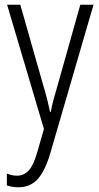

<svg xmlns="http://www.w3.org/2000/svg" viewBox="-20 -552 421 813"><path d="M10 -532H66L163 -191Q175 -151 181 -126Q187 -101 192 -78H195Q200 -105 207.5 -133Q215 -161 224 -191L320 -532H376L192 100Q170 174 138.5 207.5Q107 241 58 241Q45 241 33 239Q21 237 9 233V183Q19 187 30 189.5Q41 192 52 192Q81 192 101.5 170Q122 148 138 92L166 -6Z"/></svg>

Font: Noto Sans Ethiopic Condensed Light
Style: Regular
Weight: 300
Width: 3
Designer: Monotype Design Team
Foundry: Monotype Imaging Inc.
Version: Version 2.102; ttfautohint (v1.8.4.7-5d5b)